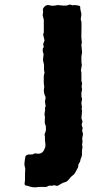

<svg xmlns="http://www.w3.org/2000/svg" viewBox="-20 -810 414 828"><path d="M326.2 -777.3V-772L331.1 -749L328.1 -726.1L331.1 -716.8Q332 -702.6 331.1 -673.3Q330.1 -644 332 -635.7Q334 -627 332.5 -624Q331.1 -621.1 331.1 -615.7Q331.1 -610.4 334 -583L331.1 -567.9V-542L333 -529.8L329.1 -506.8L331.1 -496.1V-460L334 -452.1L332 -436L334 -423.3L331.1 -410.2V-394L334 -382.8L331.1 -366.2Q331.1 -360.8 332.5 -355Q334 -349.1 333 -346.2Q332 -343.3 332 -341.3L334 -332L331.1 -299.8L335.9 -286.1L332 -272L335.9 -259.8Q336.9 -256.8 335.4 -252.4Q334 -248 334.5 -246.1Q335 -244.1 335.4 -241.7Q335.9 -239.3 336.9 -236.3Q337.9 -233.4 337.9 -231L335 -215.8Q334 -212.9 335 -207Q335.9 -201.2 335.9 -198.7L334 -186L335.9 -174.8Q333 -162.1 333.5 -154.3Q334 -147.5 333.5 -141.6Q333 -135.7 329.6 -128.4Q326.2 -121.1 326.2 -117.2Q326.2 -113.3 322.3 -107.9Q318.4 -102.1 317.9 -100.1Q317.9 -86.9 313 -82L307.6 -71.3Q301.3 -58.6 294.4 -54.2Q287.6 -49.8 278.8 -38.6Q270 -26.9 262.2 -24.9Q253.9 -22.9 251 -21.5Q248 -20 240.7 -15.6Q233.4 -11.2 230 -9.3Q226.6 -7.3 212.4 -11.2Q207.5 -11.2 206.1 -8.8Q204.1 -8.8 198.7 -9.3Q193.4 -9.8 191.4 -9.3Q189.5 -8.8 185.1 -6.3Q181.2 -3.9 179.2 -3.9H147.9Q123 1.5 99.1 -8.8Q83.5 -8.8 86.4 -22.5Q87.9 -29.8 87.9 -36.1V-63L88.9 -82Q88.9 -84 86.4 -93.8Q84 -103.5 86.9 -119.1Q89.8 -134.8 89.8 -136.2Q95.7 -144 106.4 -144H120.1Q129.9 -148.9 131.8 -148.9Q159.7 -141.6 169.9 -163.1Q174.8 -172.9 175.8 -178.7Q176.8 -184.6 173.8 -206.1V-222.2L171.9 -230L175.8 -240.2Q176.8 -243.2 178.2 -250Q178.7 -266.1 175.8 -271.5Q172.9 -276.9 172.9 -283.2L173.8 -304.2L171.9 -317.9L173.8 -331.1Q174.8 -334 174.3 -338.9Q173.8 -343.8 173.8 -346.2Q176.8 -349.1 176.8 -352.1L173.8 -373L176.8 -388.2Q176.8 -391.1 175.3 -394Q173.8 -397 173.3 -398.9Q172.9 -400.9 171.4 -404.3Q169.9 -407.7 168.9 -420.9L170.9 -436Q167.5 -451.2 168.9 -482.9L171.9 -497.1L169.9 -507.8V-521.5Q169.9 -534.2 168.9 -535.2L166 -546.9Q165 -551.8 166.5 -562.5Q168 -573.2 168 -577.1Q164.1 -585 164.1 -593.8Q164.1 -602.5 168.9 -606.9L166 -620.1Q168.9 -626 171.9 -636.2L166 -661.1L168.9 -669.9V-724.1L164.1 -744.1L166 -758.8Q166 -760.7 165 -767.1Q164.1 -773.4 171.9 -781.2Q179.2 -789.1 189.9 -788.1L203.1 -785.2Q216.3 -785.2 222.7 -787.1Q229 -789.1 240.2 -787.1Q252 -785.2 268.1 -786.1L278.8 -790Q282.2 -791 286.1 -789.1Q293 -786.1 296.4 -787.6Q300.3 -789.1 312 -787.1Q323.7 -785.2 325.2 -783.2Q326.2 -781.2 326.2 -777.3Z"/></svg>

Font: AntiqueNobleBoldCondensed
Style: BoldCondensed
Weight: 700
Version: Version 001.000